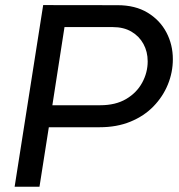

<svg xmlns="http://www.w3.org/2000/svg" viewBox="-20 -720 688 740"><path d="M36.4 -0.4 146.4 -700.4 433 -700Q501.2 -700 548.7 -671.3Q596.2 -642.6 621.2 -595.3Q646.2 -548 646.2 -491.8Q646.2 -441.4 627 -394.4Q607.8 -347.4 571.6 -310.1Q535.4 -272.8 483 -251.2Q430.6 -229.6 363.8 -229.6H168.2L132.2 -0.4ZM181.8 -314.4H366.4Q425.4 -314.4 466 -338.3Q506.6 -362.2 527.9 -401.2Q549.2 -440.2 549.2 -483.6Q549.2 -520.8 532.8 -550.7Q516.4 -580.6 486.5 -598.1Q456.6 -615.6 414.8 -615.6H228.6Z"/></svg>

Font: MuseoModerno Thin
Style: Italic
Weight: 100
Italic angle: -9°
Designer: Pablo Cosgaya, Héctor Gatti, Marcela Romero, and the Authors of The MuseoModerno Project.
Foundry: Omnibus-Type Team
Version: Version 1.003